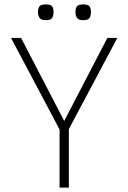

<svg xmlns="http://www.w3.org/2000/svg" viewBox="-20 -847 580 867"><path d="M291 -264.2V0H249V-262.2L29.8 -675.8H75.2L270 -300.8L464.8 -675.8H509.8ZM390.6 -793Q390.6 -774.4 383.8 -765.1Q377 -755.9 355.5 -755.9Q334 -755.9 327.4 -766.8Q320.8 -777.8 320.8 -793Q320.8 -809.6 327.6 -818.4Q334.5 -827.1 355.5 -827.1Q377.4 -827.1 384 -818.6Q390.6 -810.1 390.6 -793ZM221.7 -793Q221.7 -774.4 214.8 -765.1Q208 -755.9 186.5 -755.9Q165 -755.9 158.2 -766.8Q151.4 -777.8 151.4 -793Q151.4 -809.6 158.4 -818.4Q165.5 -827.1 186.5 -827.1Q208.5 -827.1 215.1 -818.6Q221.7 -810.1 221.7 -793Z"/></svg>

Font: Clear Sans Thin
Style: Regular
Weight: 250
Foundry: Intel Corporation
Version: Version 1.00